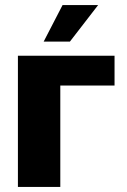

<svg xmlns="http://www.w3.org/2000/svg" viewBox="-20 -741 503 761"><path d="M51 0V-520H434V-402H219V0ZM153 -576 228 -721H369L257 -576Z"/></svg>

Font: Murecho
Style: Bold
Weight: 700
Designer: Neil Summerour
Foundry: Positype
Version: Version 1.010; ttfautohint (v1.8.3)